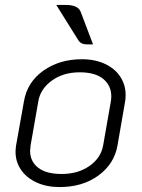

<svg xmlns="http://www.w3.org/2000/svg" viewBox="-20 -749 574 778"><path d="M43 -134Q43 -143 45 -159L77 -338Q90 -416 155.5 -462.5Q221 -509 312 -509Q365 -509 405.5 -490Q446 -471 467.5 -438Q489 -405 489 -365Q489 -347 487 -338L456 -159Q443 -85 379 -38Q315 9 221 9Q169 9 128.5 -9.5Q88 -28 65.5 -60.5Q43 -93 43 -134ZM398 -160 429 -337Q431 -351 431 -358Q431 -402 398.5 -429Q366 -456 303 -456Q236 -456 189.5 -422Q143 -388 135 -337L104 -160Q102 -144 102 -138Q102 -95 134.5 -69.5Q167 -44 230 -44Q296 -44 342.5 -76.5Q389 -109 398 -160ZM298 -585 208 -729H246Q270 -729 285.5 -722.5Q301 -716 307 -701L357 -569Q326 -568 315.5 -571.5Q305 -575 298 -585Z"/></svg>

Font: K2D ExtraLight
Style: Italic
Weight: 275
Italic angle: -10°
Designer: Katatrad Aksorn Co.,Ltd.
Foundry: Cadson Demak Co.,Ltd.
Version: Version 1.000; ttfautohint (v1.6)